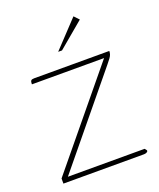

<svg xmlns="http://www.w3.org/2000/svg" viewBox="-111 -633 581 703"><g transform="rotate(-20 179.5 -281.5)"><path d="M39 -18H338L342 -13Q347 -8 342 -4Q337 0 328 0H15V-20L312 -381H31V-384Q31 -392 34 -395.5Q37 -399 46 -399H339Q339 -392 337 -386Q335 -380 330 -373Q325 -366 315 -354ZM162 -460 259 -563 277 -544 177 -460Z"/></g></svg>

Font: Genos Thin Thin
Style: Regular
Weight: 250
Version: Version 1.010